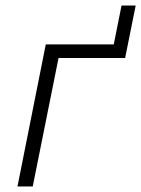

<svg xmlns="http://www.w3.org/2000/svg" viewBox="-20 -672 509 692"><path d="M43 0 145 -512H390L418 -652H469L431 -463H191L98 0Z"/></svg>

Font: IBM Plex Sans Light
Style: Italic
Weight: 300
Italic angle: -11.31°
Designer: Mike Abbink, Paul van der Laan, Pieter van Rosmalen
Foundry: Bold Monday
Version: Version 3.0